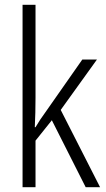

<svg xmlns="http://www.w3.org/2000/svg" viewBox="-20 -780 441 800"><path d="M128 -373V-760H74V0H128V-194L196 -279L337 0H397L233 -322L384 -532H323L169 -312C154 -292 141 -272 128 -250H125C127 -291 128 -330 128 -373Z"/></svg>

Font: Noto Sans Arabic Cond Light
Style: Regular
Weight: 300
Width: 3
Designer: Monotype Design Team, Nadine Chahine, Nizar Qandah and Khaled Hosny
Foundry: Monotype Imaging Inc.
Version: Version 2.012